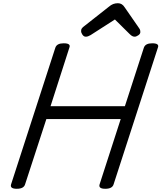

<svg xmlns="http://www.w3.org/2000/svg" viewBox="-20 -1159 1003 1193"><path d="M84 14Q40 14 49 -14L324 -863Q329 -877 342 -883.5Q355 -890 376 -890Q422 -890 411 -863L294 -499H756L874 -863Q879 -877 892 -883.5Q905 -890 926 -890Q972 -890 961 -863L686 -14Q682 0 669 7Q656 14 634 14Q590 14 599 -14L730 -419H268L136 -14Q132 0 119 7Q106 14 84 14ZM513 -931Q501 -931 492.5 -943Q484 -955 484 -966Q484 -976 487.5 -981Q491 -986 495 -990L655 -1116Q670 -1129 683.5 -1134Q697 -1139 713 -1139Q726 -1139 736.5 -1132.5Q747 -1126 755 -1113L845 -983Q850 -976 851 -970.5Q852 -965 852 -960Q852 -948 839 -939.5Q826 -931 817 -931Q807 -931 799.5 -936Q792 -941 785 -948L694 -1038L543 -941Q536 -937 528.5 -934Q521 -931 513 -931Z"/></svg>

Font: Playwrite DK Uloopet
Style: Regular
Weight: 400
Designer: Veronika Burian, José Scaglione
Foundry: TypeTogether
Version: Version 1.002